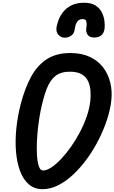

<svg xmlns="http://www.w3.org/2000/svg" viewBox="-20 -1364 831 1394"><path d="M289 9.5Q230 9.5 189.5 -25.5Q149 -60.5 126 -121.8Q103 -183 96.2 -262Q89.5 -341 98.5 -430Q107.5 -519 130.5 -608.5Q159.5 -720 203.8 -803.2Q248 -886.5 317.5 -932.8Q387 -979 490.5 -979Q572.5 -979 631.8 -951.2Q691 -923.5 728 -875.5Q765 -827.5 780.2 -766Q795.5 -704.5 788.5 -637.5Q781.5 -570.5 757.5 -496.8Q733.5 -423 696.8 -350.5Q660 -278 613.2 -213.2Q566.5 -148.5 513.2 -98.2Q460 -48 403 -19.2Q346 9.5 289 9.5ZM275 -560.5Q265 -510.5 257.8 -451.8Q250.5 -393 248 -335.5Q245.5 -278 249 -230.5Q252.5 -183 263 -154.5Q273.5 -126 292.5 -126Q318.5 -126 352.2 -148Q386 -170 422.8 -208.8Q459.5 -247.5 495 -297.8Q530.5 -348 560.5 -405Q590.5 -462 610.5 -520.8Q630.5 -579.5 636 -634Q639 -666.5 637 -702.8Q635 -739 621.2 -771Q607.5 -803 575.5 -823.2Q543.5 -843.5 486.5 -843.5Q421.5 -843.5 382.2 -812.5Q343 -781.5 319 -718.8Q295 -656 275 -560.5ZM592 -1344Q643.5 -1344 674.2 -1323.8Q705 -1303.5 720 -1272.8Q735 -1242 738.5 -1210Q742 -1178 739 -1154Q734 -1121.5 713.8 -1106.5Q693.5 -1091.5 666 -1091.5Q629 -1091.5 616.2 -1112Q603.5 -1132.5 606 -1153.5Q610.5 -1184 608.8 -1199.5Q607 -1215 599.5 -1220.2Q592 -1225.5 578 -1225.5Q566 -1225.5 554.5 -1219.2Q543 -1213 534.5 -1196Q526 -1179 521.5 -1146.5Q518 -1120.5 497.5 -1105.5Q477 -1090.5 450 -1090.5Q422.5 -1090.5 404 -1111.5Q385.5 -1132.5 390.5 -1167Q394.5 -1190.5 406 -1220.8Q417.5 -1251 440.2 -1279.2Q463 -1307.5 500 -1325.8Q537 -1344 592 -1344Z"/></svg>

Font: Edu QLD Hand
Style: Regular
Weight: 400
Designer: Tina and Corey Anderson, Eben Sorkin
Foundry: Sorkin Type Co.
Version: Version 2.000